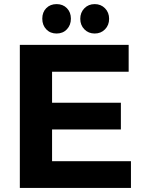

<svg xmlns="http://www.w3.org/2000/svg" viewBox="-20 -920 708 940"><path d="M77.1 -700.2H609.9V-568.8H234.9V-417H571.8V-286.1H234.9V-130.9H621.1V0H77.1ZM494.1 -879.4Q514.2 -858.9 514.2 -827.9Q514.2 -796.9 494.1 -776.4Q474.1 -755.9 443.6 -755.9Q413.1 -755.9 393.1 -776.4Q373 -796.9 373 -827.9Q373 -858.9 393.1 -879.4Q413.1 -899.9 443.6 -899.9Q474.1 -899.9 494.1 -879.4ZM307.6 -879.9Q327.1 -859.9 327.1 -828.6Q327.1 -797.4 307.6 -776.6Q288.1 -755.9 257.1 -755.9Q226.1 -755.9 206.5 -776.4Q187 -796.9 187 -828.6Q187 -860.4 206.5 -880.1Q226.1 -899.9 257.1 -899.9Q288.1 -899.9 307.6 -879.9Z"/></svg>

Font: Montserrat-SemiBold
Style: Regular
Weight: 600
Designer: Julieta Ulanovsky
Foundry: Julieta Ulanovsky
Version: Version 6.001